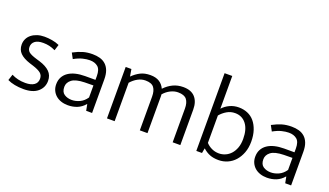

<svg xmlns="http://www.w3.org/2000/svg" viewBox="-67 -1174 2828 1648"><g transform="rotate(20 1346.5 -350.5)"><path d="M324 -396Q295 -410 268.5 -416Q242 -422 213 -422Q162 -422 137 -402Q112 -382 112 -350Q112 -321 131.5 -304.5Q151 -288 205 -272L235 -263Q297 -244 329.5 -212Q362 -180 362 -129Q362 -69 317 -30Q272 9 188 9Q143 9 105 1.5Q67 -6 39 -20L57 -75Q84 -61 115 -53.5Q146 -46 183 -46Q234 -46 262.5 -65.5Q291 -85 291 -123Q291 -155 268.5 -173.5Q246 -192 196 -208L164 -218Q102 -238 72 -268.5Q42 -299 42 -346Q42 -375 54 -399Q66 -423 88 -440Q110 -457 139.5 -466.5Q169 -476 205 -476Q238 -476 274 -470Q310 -464 341 -450Z M470 -428Q517 -453 556.5 -464.5Q596 -476 644 -476Q680 -476 710.5 -467.5Q741 -459 763.5 -439Q786 -419 798.5 -386.5Q811 -354 811 -306V0H757L746 -57H744Q714 -22 675.5 -6.5Q637 9 591 9Q558 9 529.5 -0.5Q501 -10 480.5 -28Q460 -46 448.5 -71Q437 -96 437 -127Q437 -164 452 -192Q467 -220 494.5 -239Q522 -258 560.5 -267.5Q599 -277 646 -277H741V-312Q741 -372 713 -395.5Q685 -419 639 -419Q611 -419 575.5 -410.5Q540 -402 497 -378ZM741 -226 663 -225Q580 -223 545 -196Q510 -169 510 -130Q510 -83 539 -64Q568 -45 608 -45Q643 -45 679 -61.5Q715 -78 741 -116Z M1017 0H947V-470H999L1010 -405Q1043 -438 1081 -457.5Q1119 -477 1172 -477Q1222 -477 1254 -456.5Q1286 -436 1302 -400Q1337 -437 1379 -457Q1421 -477 1472 -477Q1544 -477 1580.5 -436.5Q1617 -396 1617 -324V0H1547V-308Q1547 -362 1524.5 -390.5Q1502 -419 1445 -419Q1411 -419 1377 -402Q1343 -385 1316 -354Q1317 -347 1317 -339Q1317 -331 1317 -324V0H1247V-308Q1247 -362 1225 -390.5Q1203 -419 1147 -419Q1112 -419 1078.5 -401Q1045 -383 1017 -351Z M2179 -235Q2179 -179 2162 -134Q2145 -89 2116.5 -57Q2088 -25 2049.5 -8Q2011 9 1968 9Q1922 9 1888.5 -4Q1855 -17 1825 -44H1823L1815 0H1763V-710H1833V-411Q1859 -440 1897 -458Q1935 -476 1980 -476Q2023 -476 2060 -460.5Q2097 -445 2123 -414Q2149 -383 2164 -338Q2179 -293 2179 -235ZM2106 -234Q2106 -322 2068 -370.5Q2030 -419 1966 -419Q1926 -419 1892 -399Q1858 -379 1833 -349V-99Q1853 -76 1884 -61Q1915 -46 1951 -46Q1981 -46 2009 -58Q2037 -70 2058.5 -93.5Q2080 -117 2093 -152Q2106 -187 2106 -234Z M2288 -428Q2335 -453 2374.5 -464.5Q2414 -476 2462 -476Q2498 -476 2528.5 -467.5Q2559 -459 2581.5 -439Q2604 -419 2616.5 -386.5Q2629 -354 2629 -306V0H2575L2564 -57H2562Q2532 -22 2493.5 -6.5Q2455 9 2409 9Q2376 9 2347.5 -0.5Q2319 -10 2298.5 -28Q2278 -46 2266.5 -71Q2255 -96 2255 -127Q2255 -164 2270 -192Q2285 -220 2312.5 -239Q2340 -258 2378.5 -267.5Q2417 -277 2464 -277H2559V-312Q2559 -372 2531 -395.5Q2503 -419 2457 -419Q2429 -419 2393.5 -410.5Q2358 -402 2315 -378ZM2559 -226 2481 -225Q2398 -223 2363 -196Q2328 -169 2328 -130Q2328 -83 2357 -64Q2386 -45 2426 -45Q2461 -45 2497 -61.5Q2533 -78 2559 -116Z"/></g></svg>

Font: Ek Mukta Light
Style: Regular
Weight: 300
Designer: Girish Dalvi and Yashodeep Gholap
Foundry: Ek Type
Version: Version 2.538;PS 1.002;hotconv 16.6.51;makeotf.lib2.5.65220;